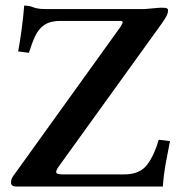

<svg xmlns="http://www.w3.org/2000/svg" viewBox="-20 -678 664 698"><path d="M572 0H39Q20 0 20 -15Q20 -27 28 -38L417 -579Q422 -587 425.5 -594.5Q429 -602 415 -602H200Q163 -602 141.5 -587.5Q120 -573 108 -547Q96 -521 85 -486L46 -491Q52 -522 58.5 -570Q65 -618 68 -658Q87 -657 95.5 -653.5Q104 -650 115 -647.5Q126 -645 149 -645H506Q529 -647 544 -648.5Q559 -650 569 -650Q583 -650 587 -647.5Q591 -645 591 -640Q591 -632 586.5 -622Q582 -612 567 -591L193 -72Q183 -58 184.5 -51Q186 -44 209 -44H432Q489 -44 515.5 -80Q542 -116 557 -170L598 -165Q590 -126 582.5 -84Q575 -42 572 0Z"/></svg>

Font: Libertinus Serif SemiBold
Style: Regular
Weight: 600
Designer: Philipp H. Poll, Khaled Hosny
Foundry: Caleb Maclennan
Version: Version 7.051;RELEASE